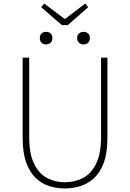

<svg xmlns="http://www.w3.org/2000/svg" viewBox="-20 -1052 734 1085"><path d="M346 13Q302 13 259.5 0Q217 -13 183 -45Q149 -77 128.5 -132.5Q108 -188 108 -272V-726H145V-280Q145 -181 173.5 -124.5Q202 -68 248 -45Q294 -22 346 -22Q400 -22 446.5 -45Q493 -68 522 -124.5Q551 -181 551 -280V-726H587V-272Q587 -188 566.5 -132.5Q546 -77 511 -45Q476 -13 433 0Q390 13 346 13ZM330 -910 213 -1011 230 -1032 344 -946H349L462 -1032L478 -1011L363 -910ZM240 -801Q225 -801 215 -810.5Q205 -820 205 -837Q205 -854 215 -863Q225 -872 240 -872Q256 -872 266 -863Q276 -854 276 -837Q276 -820 266 -810.5Q256 -801 240 -801ZM452 -801Q437 -801 426.5 -810.5Q416 -820 416 -837Q416 -854 426.5 -863Q437 -872 452 -872Q467 -872 477.5 -863Q488 -854 488 -837Q488 -820 477.5 -810.5Q467 -801 452 -801Z"/></svg>

Font: Shanggu Sans SC VF
Style: Regular
Weight: 250
Designer: GuiWonder
Version: Version 1.021